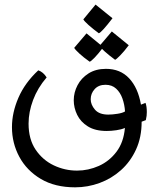

<svg xmlns="http://www.w3.org/2000/svg" viewBox="-20 -677 686 830"><path d="M304.7 132.8Q217.8 132.8 156.7 96.7Q95.7 60.5 63.7 1.2Q31.7 -58.1 31.7 -127.4Q31.7 -189.9 59.6 -254.4Q87.4 -318.8 145.5 -373Q167 -365.7 181.6 -342.3Q142.6 -296.9 123 -244.6Q103.5 -192.4 103.5 -142.6Q103.5 -75.2 134 -30Q164.6 15.1 212.4 37.8Q260.3 60.5 313 60.5Q361.8 60.5 407.2 40.3Q452.6 20 483.6 -21Q514.6 -62 520 -124Q505.4 -117.2 482.7 -114Q460 -110.8 441.4 -110.8Q391.6 -110.8 360.1 -130.4Q328.6 -149.9 313.7 -180.4Q298.8 -210.9 298.8 -243.7Q298.8 -277.3 315.2 -308.6Q331.5 -339.8 362.8 -359.6Q394 -379.4 438 -379.4Q500 -379.4 538.3 -338.4Q576.7 -297.4 589.4 -224.6L608.9 -232.4Q611.8 -225.6 613.3 -214.6Q614.7 -203.6 614.7 -192.4Q614.7 -185.1 613.8 -176.3Q612.8 -167.5 610.4 -157.7L592.3 -150.9Q592.3 -83.5 568.1 -30.8Q543.9 22 502.9 58.6Q461.9 95.2 410.6 114Q359.4 132.8 304.7 132.8ZM448.2 -181.6Q465.8 -181.6 487.8 -185.1Q509.8 -188.5 520.5 -195.3Q518.6 -224.6 509.3 -251Q500 -277.3 481.9 -293.9Q463.9 -310.5 436 -310.5Q406.2 -310.5 389.2 -291.7Q372.1 -272.9 372.1 -248Q372.1 -224.6 390.4 -203.1Q408.7 -181.6 448.2 -181.6ZM407.2 -533.2Q381.3 -552.2 362.5 -569.1Q343.8 -585.9 340.3 -593.3L393.1 -657.2L466.3 -598.1Q418.9 -536.6 407.2 -533.2ZM367.7 -410.2Q341.3 -428.7 322.8 -445.8Q304.2 -462.9 300.8 -470.2L354 -532.7L426.8 -473.1Q403.8 -442.9 388.4 -427.2Q373 -411.6 367.7 -410.2ZM477.5 -418.5Q451.7 -437.5 432.6 -454.6Q413.6 -471.7 410.2 -478.5L463.4 -541L536.6 -481.4Q516.1 -454.1 499.5 -437.3Q482.9 -420.4 477.5 -418.5Z"/></svg>

Font: Harmattan Medium
Style: Regular
Weight: 500
Designer: George W. Nuss III and SIL International
Foundry: SIL International
Version: Version 4.000